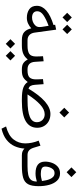

<svg xmlns="http://www.w3.org/2000/svg" viewBox="719 -1463 1007 2485"><g transform="rotate(90 1222.5 -220.5)"><path d="M300.3 -586.4 360.4 -646.5 420.4 -586.4 360.4 -525.9ZM145.5 -586.4 205.6 -646.5 265.6 -586.4 205.6 -525.9ZM55.2 -193.8Q55.2 -332.5 303.7 -409.7L300.3 -430.7L363.8 -443.8L402.3 -164.1Q408.2 -121.6 433.6 -97.4Q459 -73.2 501.5 -73.2H516.6V0H499.5Q427.7 0 393.8 -31.7Q359.9 -63.5 346.7 -122.1Q318.8 -96.2 284.4 -80.3Q250 -64.5 210.4 -64.5Q145 -64.5 100.1 -95.7Q55.2 -127 55.2 -193.8ZM314 -346.2Q228 -314.5 176.8 -279.5Q125.5 -244.6 125.5 -199.7Q125.5 -166 147.7 -148.9Q169.9 -131.8 207.5 -131.8Q235.4 -131.8 263.7 -143.1Q292 -154.3 311 -175.8Q330.1 -197.3 330.1 -228Q330.1 -243.7 328.1 -257.3Z M891.1 0H877.9Q823.7 0 795.9 -20.3Q768.1 -40.5 748.5 -76.2Q722.2 -39.6 679.7 -19.8Q637.2 0 569.8 0H497.1V-73.2H570.8Q644.5 -73.2 677.5 -96.4Q710.4 -119.6 710.9 -181.6Q710.9 -204.1 710 -228Q709 -252 707.5 -273.9L772.9 -281.7L780.3 -168.5Q786.6 -73.2 878.4 -73.2H891.1ZM642.1 147.9 702.1 87.9 762.2 147.9 702.1 208.5ZM487.3 147.9 547.4 87.9 607.4 147.9 547.4 208.5Z M1374.5 -548.8 1437 -611.3 1500 -548.8 1437 -486.3ZM1127.9 -86.4Q1211.4 -226.6 1293.5 -298.1Q1375.5 -369.6 1455.1 -369.6Q1508.3 -369.6 1548.6 -347.4Q1588.9 -325.2 1611.3 -286.6Q1633.8 -248 1633.8 -198.7Q1633.3 -100.6 1549.1 -50.3Q1464.8 0 1289.6 0H1264.6Q1165.5 0 1115.7 -18.3Q1065.9 -36.6 1042 -75.7Q1014.6 -38.6 983.4 -19.3Q952.1 0 891.1 0H871.6L872.1 -73.2H891.1Q958.5 -73.2 982.9 -100.3Q1007.3 -127.4 1007.3 -182.1Q1007.3 -202.6 1006.1 -227.5Q1004.9 -252.4 1003.9 -273.4L1069.3 -281.2L1077.6 -168.5Q1080.6 -131.8 1092 -112.3Q1103.5 -92.8 1127.9 -86.4ZM1287.6 -73.7Q1419.4 -73.7 1490.5 -102.5Q1561.5 -131.3 1561.5 -194.3Q1561.5 -237.3 1533 -266.4Q1504.4 -295.4 1459 -295.4Q1396 -295.4 1331.5 -235.1Q1267.1 -174.8 1202.1 -73.2Z M1902.8 -33.7Q1898.9 34.2 1872.1 94Q1845.2 153.8 1790 198Q1734.9 242.2 1645.5 263.2L1616.7 204.6Q1733.9 173.8 1784.9 107.4Q1835.9 41 1835.9 -42.5Q1835.9 -83.5 1827.4 -127.7Q1818.8 -171.9 1800.3 -217.3L1865.2 -240.7L1893.1 -149.4Q1906.2 -109.9 1928.5 -91.6Q1950.7 -73.2 1987.3 -73.2H2006.3V0H1992.2Q1955.6 0 1935.5 -10.3Q1915.5 -20.5 1902.8 -33.7Z M2146.5 -641.6 2209 -704.1 2272 -641.6 2209 -579.1ZM2329.6 -193.8Q2305.7 -186.5 2279.3 -181.6Q2252.9 -176.8 2224.1 -176.8Q2071.8 -176.8 2071.8 -300.8Q2071.8 -347.2 2088.1 -391.6Q2104.5 -436 2138.2 -465.1Q2171.9 -494.1 2224.1 -494.1Q2281.7 -494.1 2318.4 -455.3Q2355 -416.5 2372.3 -353.8Q2389.6 -291 2389.6 -218.3Q2389.6 -127.4 2363.8 -80.3Q2337.9 -33.2 2280 -16.6Q2222.2 0 2126 0H1986.8V-73.2H2131.3Q2198.2 -73.2 2241.9 -82.5Q2285.6 -91.8 2307.4 -117.7Q2329.1 -143.6 2329.6 -193.8ZM2322.8 -260.3Q2319.8 -285.2 2313.5 -313.5Q2307.1 -341.8 2295.9 -366.7Q2284.7 -391.6 2266.4 -407.2Q2248 -422.9 2220.7 -422.9Q2189 -422.9 2170.4 -402.1Q2151.9 -381.3 2143.8 -353.5Q2135.7 -325.7 2135.7 -304.2Q2135.7 -268.6 2161.6 -256.8Q2187.5 -245.1 2230.5 -245.1Q2253.4 -245.1 2277.1 -249.5Q2300.8 -253.9 2322.8 -260.3Z"/></g></svg>

Font: Vazir Light UI
Style: Light-UI
Weight: 300
Designer: Saber Rastikerdar
Foundry: Saber Rastikerdar
Version: Version 30.0.0